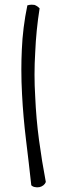

<svg xmlns="http://www.w3.org/2000/svg" viewBox="-20 -720 259 812"><path d="M173.8 49.8Q170.9 57.6 163.6 63.5Q156.2 69.3 147.5 71.3Q142.6 72.3 136.7 72.3Q132.8 72.3 128.9 71.3Q119.1 70.3 112.3 63.5Q101.6 -34.2 89.8 -130.4Q78.1 -226.6 73.2 -321.3Q70.3 -374 70.3 -425.8Q70.3 -467.8 72.3 -509.8Q76.2 -603.5 95.7 -697.3Q105.5 -700.2 114.3 -700.2Q120.1 -700.2 126 -699.2Q138.7 -694.3 147.5 -684.6Q132.8 -591.8 128.9 -498Q126 -451.2 126 -404.3Q126 -358.4 128.9 -311.5Q132.8 -218.8 145 -127.9Q157.2 -37.1 173.8 49.8Z"/></svg>

Font: Crafty Girls
Style: Regular
Weight: 400
Designer: Crystal Kluge
Foundry: Font Diner, Inc DBA Tart Workshop
Version: Version 1.000